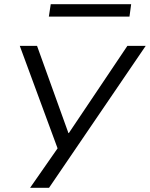

<svg xmlns="http://www.w3.org/2000/svg" viewBox="-20 -712 712 912"><path d="M123 180 263 -21 268 32 74 -494H156L305 -80H307L585 -494H672L213 180ZM212 -633 221 -692H603L595 -633Z"/></svg>

Font: Nunito Sans 7pt Expanded Light
Style: Italic
Weight: 300
Width: 7
Italic angle: -9°
Designer: Vernon Adams
Foundry: Vernon Adams
Version: Version 3.101;gftools[0.9.27]